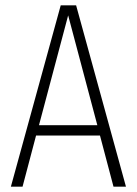

<svg xmlns="http://www.w3.org/2000/svg" viewBox="-20 -704 515 724"><path d="M408 0 357 -193H116L65 0H21L209 -684H267L455 0ZM127 -232H347L237 -646Z"/></svg>

Font: Fira Sans Extra Condensed ExtraLight
Style: Regular
Weight: 275
Width: 1
Designer: Carrois Corporate & Edenspiekermann AG
Foundry: Carrois Corporate GbR & Edenspiekermann AG
Version: Version 4.203